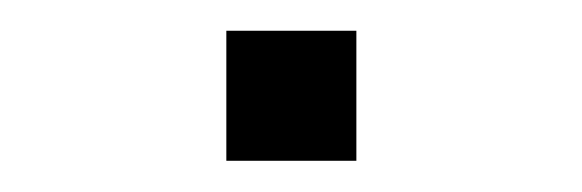

<svg xmlns="http://www.w3.org/2000/svg" viewBox="-20 -478 373 123"><path d="M208.3 -375H125V-458.3H208.3Z"/></svg>

Font: Yulong
Style: Regular
Weight: 400
Designer: GGBotNet
Foundry: f0n7.com
Version: 1.00